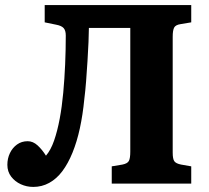

<svg xmlns="http://www.w3.org/2000/svg" viewBox="-20 -723 824 756"><path d="M111 13Q85 13 62 2.5Q39 -8 24 -27.5Q9 -47 9 -74Q9 -99 19 -120Q29 -141 47 -154Q65 -167 89 -167Q110 -167 128 -150.5Q146 -134 161 -110Q180 -132 193 -169.5Q206 -207 215 -255Q224 -303 229 -357.5Q234 -412 236.5 -469.5Q239 -527 239 -583Q239 -603 230.5 -612.5Q222 -622 200 -626L156 -635V-703H733V-635L691 -628Q671 -625 665.5 -614Q660 -603 660 -578V-122Q660 -97 666.5 -88Q673 -79 693 -75L733 -68V0H420V-68L462 -75Q482 -79 487.5 -89.5Q493 -100 493 -126V-613H330Q330 -592 328.5 -557.5Q327 -523 324.5 -482.5Q322 -442 319 -403Q316 -364 312 -333Q306 -271 294.5 -218Q283 -165 265.5 -122Q248 -79 225.5 -49Q203 -19 174 -3Q145 13 111 13Z"/></svg>

Font: Literata 18pt
Style: Bold
Weight: 700
Designer: Latin by Veronika Burian and Jose Scaglione. Greek by Irene Vlachou. Cyrillic by Vera Evstafieva.
Foundry: TypeTogether
Version: Version 3.103;gftools[0.9.29]